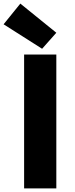

<svg xmlns="http://www.w3.org/2000/svg" viewBox="-48 -1047 418 1067"><path d="M86 0H265V-744H86ZM186 -776 265 -865 65 -1027 -28 -912Z"/></svg>

Font: Noto Sans CJK Black
Style: Bold
Weight: 900
Designer: Ryoko NISHIZUKA (kana & ideographs); Paul D. Hunt (Latin, Greek & Cyrillic); Wenlong ZHANG (bopomofo); Sandoll Communica
Foundry: Adobe Systems Incorporated
Version: Version 1.000;PS 1;hotconv 1.0.78;makeotf.lib2.5.61930